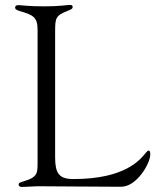

<svg xmlns="http://www.w3.org/2000/svg" viewBox="-20 -753 635 777"><path d="M203.1 -113.6V-624.3C203.1 -680 205.3 -689.6 251.4 -708.1C270.6 -715.9 274.1 -718 274.1 -725.1C274.1 -730.5 270.6 -733 262.8 -733C248.6 -733 225.1 -727.3 160.5 -727.3C92.3 -727.3 66.8 -732.2 54 -732.2C45.5 -732.2 41.2 -728.7 41.2 -722.3C41.2 -717.3 44 -713.1 58.2 -708.8C113.6 -692.5 132.1 -684.7 132.1 -632.1V-100.9C131.7 -55 135.3 -37.3 78.1 -19.9C62.9 -14.9 55.8 -14.6 55.4 -5.7C55.8 -1.1 58.9 3.6 68.2 3.6C79.5 3.6 97.3 1.8 132.1 0.7C209.5 0.7 355.5 2.8 470.2 2.8C533.4 2.8 588.1 -91.6 588.1 -127.8C588.1 -137.4 587 -143.5 581 -143.5C578.1 -143.5 574.6 -140.3 570.3 -134.9C547.9 -107.6 487.6 -28.4 277 -28.4C218 -28.4 203.8 -52.6 203.1 -113.6Z"/></svg>

Font: Margiela Serif Light
Style: Regular
Weight: 300
Designer: Andreas Faust, Stefan Endress
Version: Version 1.002;FEAKit 1.0